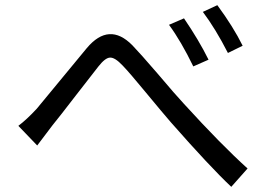

<svg xmlns="http://www.w3.org/2000/svg" viewBox="-20 -746 1040 743"><path d="M692 -675Q750 -590 787 -515L728 -489Q681 -586 634 -650ZM821 -726Q883 -642 919 -569L862 -541Q814 -635 765 -700ZM51 -259Q83 -283 122 -325L316 -560Q402 -662 492 -571Q522 -540 590 -461Q661 -377 692 -344Q836 -186 938 -94L875 -23Q794 -99 641 -273Q614 -304 542 -391Q481 -465 455 -492Q424 -525 405 -523Q387 -522 361 -489L273 -376Q210 -294 183 -261L124 -183Z"/></svg>

Font: KaiGen Gothic CN Regular
Style: Regular
Weight: 400
Designer: Ryoko NISHIZUKA  (kana & ideographs); Paul D. Hunt (Latin, Greek & Cyrillic); Wenlong ZHANG  (bopomofo); Sandoll Communi
Foundry: Adobe Systems Incorporated
Version: Version 1.002.20150501